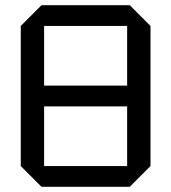

<svg xmlns="http://www.w3.org/2000/svg" viewBox="-20 -720 660 740"><path d="M60 -80V-620L140 -700H480L560 -620V-80L480 0H140ZM150 -620V-390H470V-620ZM150 -80H470V-310H150Z"/></svg>

Font: Tektur
Style: Regular
Weight: 400
Designer: Adam Jagosz
Foundry: Adam Jagosz
Version: Version 1.005;gftools[0.9.30]